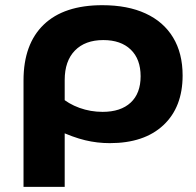

<svg xmlns="http://www.w3.org/2000/svg" viewBox="-20 -727 764 747"><path d="M71.5 0V-414.1Q71.5 -555.4 150.1 -631.1Q228.7 -706.8 378.2 -706.8Q476.6 -706.8 546.4 -674.6Q616.3 -642.4 653.4 -581.1Q690.5 -519.8 690.5 -433.4Q690.5 -310.1 615.8 -240.1Q541.1 -170.1 407 -170.1Q358.3 -170.1 311.2 -181.4Q264 -192.7 205.6 -219.8L214.6 -350.9Q246.1 -322.9 289.2 -307.3Q332.4 -291.8 379.1 -291.8Q449.8 -291.8 488.4 -327.8Q527.1 -363.7 527.1 -430.2Q527.1 -497.2 488.6 -534.1Q450.1 -571.1 382 -571.1Q311.1 -571.1 271.4 -530.3Q231.7 -489.6 231.7 -415.5V0Z"/></svg>

Font: Montserrat Alternates Thin
Style: Regular
Weight: 100
Designer: Julieta Ulanovsky
Foundry: Julieta Ulanovsky
Version: Version 9.000